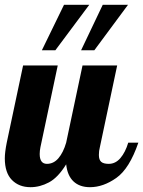

<svg xmlns="http://www.w3.org/2000/svg" viewBox="-28 -772 595 798"><path d="M238 -752H343L202 -563H146ZM399 -752H504L364 -563H309ZM-8 -114Q-8 -139 0 -179L68 -500H212L140 -160Q137 -145 137 -132Q137 -91 167 -91Q195 -91 215 -114.5Q235 -138 247 -179L315 -500H459L387 -160Q383 -145 383 -128Q383 -108 392.5 -99.5Q402 -91 424 -91Q452 -91 472.5 -115Q493 -139 505 -179H547Q510 -71 455.5 -32.5Q401 6 346 6Q303 6 277.5 -18Q252 -42 247 -89Q213 -34 175.5 -14Q138 6 99 6Q51 6 21.5 -24Q-8 -54 -8 -114Z"/></svg>

Font: Lobster
Style: Regular
Weight: 400
Designer: Impallari Type
Foundry: Impallari Type
Version: Version 2.100